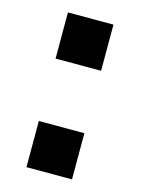

<svg xmlns="http://www.w3.org/2000/svg" viewBox="-90 -598 478 652"><g transform="rotate(15 149.0 -272.0)"><path d="M67.5 -381.7H227.6V-544H67.5ZM67.5 0H227.6V-162.3H67.5Z"/></g></svg>

Font: TID UI
Style: Bold
Weight: 700
Designer: The TID Project Authors
Foundry: Bakken & Bæck
Version: Version 1.001;hotconv 1.0.109;makeotfexe 2.5.65596